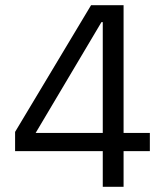

<svg xmlns="http://www.w3.org/2000/svg" viewBox="-20 -718 640 738"><path d="M455 0V-137H556V-207H455V-698H330L38 -211V-137H375V0ZM370 -633H375V-207H117Z"/></svg>

Font: LVC Sans
Style: Regular
Weight: 400
Designer: Mike Abbink, Paul van der Laan, Pieter van Rosmalen
Foundry: Bold Monday
Version: Version 3.0